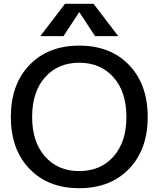

<svg xmlns="http://www.w3.org/2000/svg" viewBox="-20 -980 834 1010"><path d="M396 -915 314 -790H192L322 -960H472L602 -790H480L398 -915ZM135 -638Q233 -740 397 -740Q561 -740 659 -638Q757 -536 757 -365Q757 -194 659 -92Q561 10 397 10Q233 10 135 -92Q37 -194 37 -365Q37 -536 135 -638ZM217 -156.5Q285 -80 397 -80Q509 -80 577 -156.5Q645 -233 645 -365Q645 -497 577 -573.5Q509 -650 397 -650Q285 -650 217 -573.5Q149 -497 149 -365Q149 -233 217 -156.5Z"/></svg>

Font: Mplus 1p Medium
Style: Regular
Weight: 500
Version: Version 1.061